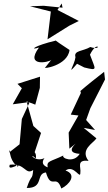

<svg xmlns="http://www.w3.org/2000/svg" viewBox="-20 -1026 621 1099"><path d="M338 -982 230 -993 152 -990 271 -960 252 -801 377 -879 431 -906 309 -969 333 -1006ZM462 -640C545 -619 525 -629 495 -713C538 -801 569 -732 497 -757C455 -732 400 -738 412 -699C407 -653 356 -585 421 -661ZM239 -640C217 -629 367 -648 378 -740C345 -761 282 -804 301 -794C173 -764 147 -736 203 -754C119 -639 265 -670 274 -684ZM413 -204C347 -141 449 -147 436 -145C401 -89 329 -122 343 -136C266 -99 246 -106 253 -68C201 -88 238 -124 235 -121C175 -93 141 -161 185 -119C197 -182 111 -171 178 -154L215 -265L171 -305L132 -446L182 -427L208 -523L209 -587L80 -546L105 -521L53 -429L150 -442L105 -345L92 -200L32 -153C39 -204 23 -111 82 -72C104 -101 19 -39 36 -83C126 -94 124 -21 170 -53C164 10 161 -34 133 50C233 51 183 -32 243 -39C273 64 302 -34 331 53C377 31 422 -27 355 -50C405 -86 440 6 440 -38C445 -67 415 -114 487 -105C436 -170 515 -207 532 -234L459 -294L524 -282L473 -339L497 -406L581 -571L576 -615C530 -579 484 -543 440 -505L443 -494L385 -370L429 -365L373 -267L377 -175Z"/></svg>

Font: Charger Distortion
Style: 2It
Weight: 400
Designer: Jasper
Foundry: Cannot Into Space Fonts
Version: Version 0.98